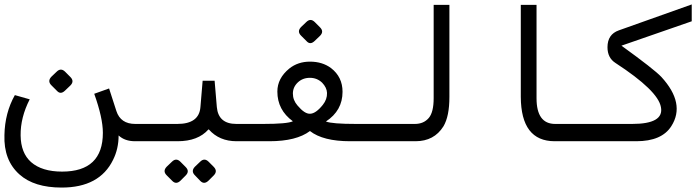

<svg xmlns="http://www.w3.org/2000/svg" viewBox="-118 -637 3140 866"><path d="M491 0Q445 0 417 -26Q417 34 392 84Q331 209 160 209Q36 209 -30 150Q-102 86 -98 -28Q-96 -128 -51 -208L16 -189Q-26 -107 -25 -26Q-24 53 22 94Q71 137 162 137Q346 137 346 -38Q346 -105 307 -214L374 -238L407 -136Q426 -78 492 -78H517V0ZM175.8 -313.4 199.3 -289.8Q218.6 -270.6 199.3 -251.3L174.7 -227.8Q155.4 -209.6 139.4 -226.7L114.8 -251.3Q94.5 -270.6 113.7 -290.9L137.3 -313.4Q156.5 -332.6 175.8 -313.4Z M822 -53Q775 0 683 0H500V-78H682Q780 -78 786 -154L796 -273H850L860 -154Q867 -78 948 -78H1021V0H949Q871 0 824 -53H823ZM823.1 92.6 846.6 116.2Q864.8 135.4 845.6 154.7L822 178.2Q802.8 196.4 785.7 179.3L762.1 154.7Q741.8 135.4 761 115.1L784.6 92.6Q803.8 73.4 823.1 92.6ZM695.8 92.6 719.3 116.2Q738.6 135.4 719.3 154.7L695.8 178.2Q676.5 196.4 659.4 179.3L634.8 154.7Q614.5 135.4 633.7 115.1L657.3 92.6Q676.5 73.4 695.8 92.6Z M1224 -161Q1256 -123 1280 -124Q1306 -124 1338 -164Q1358 -189 1357 -218Q1356 -242 1335 -264Q1312 -286 1280 -286Q1247 -286 1225 -265Q1203 -244 1203 -215Q1203 -185 1224 -161ZM1280 -46Q1219 0 1097 0H992V-78H1069Q1178 -78 1203 -90Q1133 -141 1133 -224Q1133 -284 1187 -328Q1226 -359 1280 -359Q1336 -359 1375 -330Q1427 -290 1427 -223Q1427 -138 1352 -89Q1379 -78 1489 -78H1508V0H1461Q1339 0 1280 -46ZM1301.8 -537.4 1325.3 -513.8Q1344.6 -494.6 1325.3 -475.3L1300.7 -451.8Q1281.4 -433.6 1265.4 -450.7L1240.8 -475.3Q1220.5 -494.6 1239.7 -514.9L1263.3 -537.4Q1282.5 -556.6 1301.8 -537.4Z M1909 -200Q1909 -112 1882 -67Q1840 0 1756 0H1493V-78H1753Q1793 -78 1816 -105Q1838 -131 1838 -194V-615H1909Z M2231 -200V-615H2302V-194Q2302 -78 2386 -78H2519V0H2384Q2232 0 2231 -200Z M2910 -68Q2867 0 2752 0H2496V-78H2733Q2878 -78 2863 -154Q2850 -228 2658 -353Q2622 -376 2622 -424Q2622 -482 2673 -500L3002 -617V-541L2685 -431Q2833 -324 2865 -290Q2975 -170 2910 -68Z"/></svg>

Font: Vazir Code
Style: Code
Weight: 400
Foundry: DejaVu fonts team - Redesigned by Saber Rastikerdar
Version: Version 1.1.2